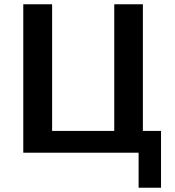

<svg xmlns="http://www.w3.org/2000/svg" viewBox="-20 -715 818 899"><path d="M89 0V-695H224V-102H515V-695H649V-102H734V164H629V0Z"/></svg>

Font: Coval
Style: Bold
Weight: 700
Foundry: Context Ltd
Version: Version 001.000